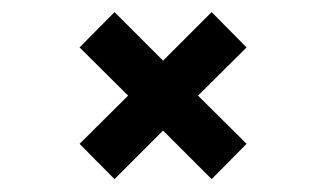

<svg xmlns="http://www.w3.org/2000/svg" viewBox="-20 -379 528 311"><path d="M165.5 -88.9 108.9 -146 187.5 -224.1 108.9 -302.2 165.5 -359.4 244.1 -280.8 322.8 -359.4 379.4 -302.2 300.8 -224.1 379.4 -146 322.8 -88.9 244.1 -167.5Z"/></svg>

Font: Pontano Sans SemiBold
Style: Regular
Weight: 600
Designer: Vernon Adams
Foundry: Vernon Adams
Version: Version 2.001